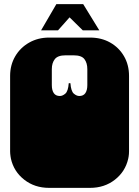

<svg xmlns="http://www.w3.org/2000/svg" viewBox="-20 -904 674 930"><path d="M218 6Q148 6 97.5 -33.5Q47 -73 33 -135Q32 -140 31 -146.5Q30 -153 29.5 -159.5Q29 -166 29 -170V-171Q29 -178 29 -179.5Q29 -181 29 -186.5Q29 -192 29 -209V-260Q29 -277 29 -281.5Q29 -286 29 -288Q29 -290 29 -296V-297Q29 -304 29 -305.5Q29 -307 29 -312.5Q29 -318 29 -334V-536Q29 -589 53.5 -631Q78 -673 121 -697.5Q164 -722 218 -722H416Q471 -722 513.5 -698Q556 -674 580.5 -632Q605 -590 605 -536V-334Q605 -318 605 -312.5Q605 -307 605 -305.5Q605 -304 605 -297V-296Q605 -290 605 -288Q605 -286 605 -281.5Q605 -277 605 -260V-209Q605 -193 605 -187.5Q605 -182 605 -180.5Q605 -179 605 -172V-171Q605 -165 604.5 -158Q604 -151 603 -145.5Q602 -140 601 -135Q587 -73 536.5 -33.5Q486 6 416 6ZM270 -439Q283 -439 296.5 -450.5Q310 -462 313 -501H321Q324 -462 337.5 -450.5Q351 -439 364 -439Q384 -439 393.5 -453Q403 -467 403 -492V-569Q403 -599 389 -617.5Q375 -636 337 -636H297Q260 -636 245.5 -617.5Q231 -599 231 -569V-492Q231 -467 240.5 -453Q250 -439 270 -439ZM179 -757 253 -884H383L461 -757H381L317 -820L261 -757Z"/></svg>

Font: Danfo
Style: Regular
Weight: 400
Designer: Seyi Olusanya, David Udoh, Eyiyemi Adegbite, Mirko Velimirović
Version: Version 1.000